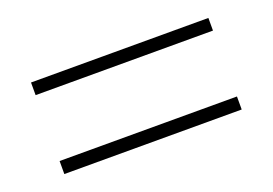

<svg xmlns="http://www.w3.org/2000/svg" viewBox="-49 -588 670 471"><g transform="rotate(-20 285.5 -352.5)"><path d="M54 -439V-472H517V-439ZM54 -233V-267H517V-233Z"/></g></svg>

Font: Noto Sans Hebrew Thin ExtraLight
Style: Regular
Weight: 250
Version: Version 3.001